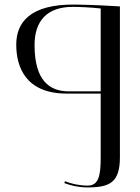

<svg xmlns="http://www.w3.org/2000/svg" viewBox="-20 -619 613 839"><path d="M504 -591C459 -594 381 -598 310 -599C108 -602 51 -518 51 -424C51 -329 90 -210 272 -210H420V69C420 149 411 192 363 192C326 192 292 184 264 173L261 181C290 192 324 200 363 200C460 200 504 178 504 68ZM298 -589C324 -589 374 -587 420 -582V-220H272C199 -223 131 -264 131 -422C131 -527 185 -589 298 -589Z"/></svg>

Font: Italiana
Style: Regular
Weight: 400
Designer: Santiago Orozco
Foundry: Santiago Orozco
Version: Version 1.000;PS 001.001;hotconv 1.0.56